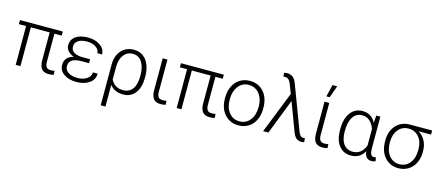

<svg xmlns="http://www.w3.org/2000/svg" viewBox="-60 -1413 5228 2286"><g transform="rotate(15 2554.0 -270.5)"><path d="M553.2 -478H462.9V-133.3Q462.9 -89.4 478.5 -67.9Q494.1 -46.4 531.7 -46.4Q554.7 -46.4 579.1 -51.3L581.5 -2.4Q554.7 4.9 519 4.9Q460 4.9 432.6 -28.8Q405.3 -62.5 404.3 -127.9V-478H172.4V0H113.8V-478H24.9V-528.3H553.2Z M647.5 -145Q647.5 -242.7 757.3 -271Q709 -288.1 682.9 -318.8Q656.7 -349.6 656.7 -387.7Q656.7 -458.5 711.9 -498Q767.1 -537.6 863.8 -537.6Q954.1 -537.6 1014.4 -494.6Q1074.7 -451.7 1074.7 -385.7H1016.6Q1016.6 -430.2 972.4 -459.2Q928.2 -488.3 863.8 -488.3Q795.4 -488.3 755.6 -461.9Q715.8 -435.5 715.8 -388.7Q715.8 -293.9 865.7 -293.9H952.1V-245.1H858.4Q784.2 -244.6 745.4 -220.7Q706.5 -196.8 706.5 -144Q706.5 -96.7 749.3 -68.1Q792 -39.6 863.8 -39.6Q933.6 -39.6 979.2 -71.3Q1024.9 -103 1024.9 -151.4H1083.5Q1083.5 -78.1 1021.7 -34.2Q960 9.8 863.8 9.8Q766.6 9.8 707 -32.5Q647.5 -74.7 647.5 -145Z M1427.7 -538.1Q1527.8 -538.1 1584 -463.1Q1640.1 -388.2 1640.1 -257.3V-249.5Q1640.1 -130.4 1586.7 -60.3Q1533.2 9.8 1439.5 9.8Q1331.1 9.8 1274.4 -64.5V203.1H1215.8V-299.8Q1216.8 -408.7 1274.9 -473.4Q1333 -538.1 1427.7 -538.1ZM1274.4 -130.9Q1318.8 -39.6 1426.3 -39.6Q1500 -39.6 1540.8 -94.5Q1581.5 -149.4 1581.5 -259.8Q1581.5 -365.7 1541.5 -427Q1501.5 -488.3 1427.7 -488.3Q1358.9 -488.3 1317.1 -434.1Q1275.4 -379.9 1274.9 -287.6Z M1842.8 -528.3V-131.8Q1842.8 -88.9 1858.6 -67.6Q1874.5 -46.4 1911.6 -46.4Q1934.6 -46.4 1959 -51.3L1961.4 -2.4Q1934.6 4.9 1898.9 4.9Q1838.9 4.9 1811.5 -30Q1784.2 -64.9 1784.2 -132.8V-528.3Z M2537.6 -478H2447.3V-133.3Q2447.3 -89.4 2462.9 -67.9Q2478.5 -46.4 2516.1 -46.4Q2539.1 -46.4 2563.5 -51.3L2565.9 -2.4Q2539.1 4.9 2503.4 4.9Q2444.3 4.9 2417 -28.8Q2389.6 -62.5 2388.7 -127.9V-478H2156.7V0H2098.1V-478H2009.3V-528.3H2537.6Z M2623.5 -272Q2623.5 -348.1 2653.1 -409.2Q2682.6 -470.2 2736.6 -504.2Q2790.5 -538.1 2858.9 -538.1Q2964.4 -538.1 3029.8 -464.1Q3095.2 -390.1 3095.2 -268.1V-255.9Q3095.2 -179.2 3065.7 -117.9Q3036.1 -56.6 2982.4 -23.4Q2928.7 9.8 2859.9 9.8Q2754.9 9.8 2689.2 -64.2Q2623.5 -138.2 2623.5 -260.3ZM2682.1 -255.9Q2682.1 -161.1 2731.2 -100.3Q2780.3 -39.6 2859.9 -39.6Q2939 -39.6 2988 -100.3Q3037.1 -161.1 3037.1 -260.7V-272Q3037.1 -332.5 3014.6 -382.8Q2992.2 -433.1 2951.7 -460.7Q2911.1 -488.3 2858.9 -488.3Q2780.8 -488.3 2731.4 -427Q2682.1 -365.7 2682.1 -266.6Z M3262.7 -741.2Q3338.9 -741.2 3372.1 -666.5L3384.8 -634.8L3582 -110.8Q3595.7 -74.7 3609.9 -60.5Q3624 -46.4 3644.5 -46.4L3665.5 -48.3L3669.4 0Q3657.7 5.4 3636.2 5.4Q3598.1 5.4 3573.2 -14.2Q3548.3 -33.7 3526.9 -88.9L3397.5 -434.1L3228.5 0H3163.6L3367.2 -513.7L3321.8 -630.4L3314.5 -646.5Q3293 -691.4 3251.5 -691.4L3228.5 -689.5L3226.1 -735.8Q3242.2 -741.2 3262.7 -741.2Z M3837.4 -528.3V-131.8Q3837.4 -88.9 3853.3 -67.6Q3869.1 -46.4 3906.2 -46.4Q3929.2 -46.4 3953.6 -51.3L3956.1 -2.4Q3929.2 4.9 3893.6 4.9Q3833.5 4.9 3806.2 -30Q3778.8 -64.9 3778.8 -132.8V-528.3ZM3819.8 -743.7H3877.4L3824.2 -595.2H3783.7Z M4467.3 -528.3V-130.9Q4467.8 -42.5 4516.6 -42.5Q4526.9 -42.5 4541 -46.4L4549.3 -1Q4529.3 10.3 4501.5 10.3Q4463.4 10.3 4440.7 -12Q4418 -34.2 4411.1 -85.9Q4357.4 10.3 4245.6 10.3Q4157.2 10.3 4103.3 -53.5Q4049.3 -117.2 4044.4 -229L4043.9 -259.8Q4043.9 -389.2 4098.6 -463.6Q4153.3 -538.1 4246.6 -538.1Q4357.4 -538.1 4410.2 -438L4417 -528.3ZM4102.5 -249.5Q4102.5 -149.9 4142.6 -94.5Q4182.6 -39.1 4256.3 -39.1Q4363.3 -39.1 4408.7 -156.7V-359.9Q4387.2 -421.4 4348.4 -454.8Q4309.6 -488.3 4257.3 -488.3Q4184.6 -488.3 4143.6 -427.7Q4102.5 -367.2 4102.5 -249.5Z M5105.5 -478H4952.1Q5005.4 -444.8 5034.9 -389.9Q5064.5 -335 5064.5 -263.2V-247.1Q5064.5 -174.8 5035.2 -115.7Q5005.9 -56.6 4952.4 -23.4Q4898.9 9.8 4831.5 9.8Q4726.6 9.8 4661.9 -64.2Q4597.2 -138.2 4597.2 -260.3V-272Q4597.2 -385.7 4662.4 -457Q4727.5 -528.3 4832.5 -528.3H5105.5ZM4655.8 -255.9Q4655.8 -159.7 4704.1 -99.6Q4752.4 -39.6 4831.5 -39.6Q4909.2 -39.6 4957.8 -99.4Q5006.3 -159.2 5006.3 -260.7V-272Q5006.3 -362.3 4958 -420.2Q4909.7 -478 4830.1 -478Q4752 -478 4703.9 -419.7Q4655.8 -361.3 4655.8 -268.1Z"/></g></svg>

Font: SteelSelectRoboto
Style: Regular
Weight: 300
Designer: Google
Version: Version 2.137; 2017